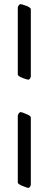

<svg xmlns="http://www.w3.org/2000/svg" viewBox="-20 -727 235 928"><path d="M66 -367V-690Q66 -695 70.5 -701Q75 -707 79 -707Q84 -707 104 -700Q129 -691 129 -682V-359Q129 -354 125.5 -348Q122 -342 117 -342Q112 -342 92 -349Q66 -359 66 -367ZM66 155V-167Q66 -172 70.5 -178.5Q75 -185 79 -185Q84 -185 89 -183Q94 -181 104 -177Q129 -168 129 -159V164Q129 169 125.5 175Q122 181 117 181Q113 181 108 179Q103 177 92 173Q66 163 66 155Z"/></svg>

Font: Monomakh
Style: Regular
Weight: 400
Version: Version 1.200; ttfautohint (v1.8.4.7-5d5b)